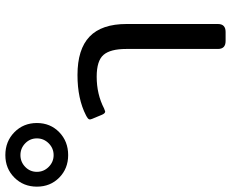

<svg xmlns="http://www.w3.org/2000/svg" viewBox="-318 -752 843 700"><g transform="rotate(-90 103.0 -401.5)"><path d="M-227 -688Q-227 -737 -194 -770Q-161 -803 -112 -803Q-62 -803 -28.5 -770Q5 -737 5 -688Q5 -639 -28.5 -606.5Q-62 -574 -112 -574Q-161 -574 -194 -606.5Q-227 -639 -227 -688ZM-51 -688Q-51 -713 -69 -730.5Q-87 -748 -112 -748Q-137 -748 -155 -730.5Q-173 -713 -173 -688Q-173 -663 -155 -645Q-137 -627 -112 -627Q-87 -627 -69 -645Q-51 -663 -51 -688ZM275 -28V-362Q275 -420 253.5 -445Q232 -470 174 -470Q110 -470 58 -443Q48 -439 47 -439Q40 -439 35 -451L20 -487Q18 -493 18 -494Q18 -499 22.5 -502.5Q27 -506 33 -509Q93 -540 180 -540Q274 -540 320 -496Q366 -452 366 -361V-28Q366 0 337 0H304Q275 0 275 -28Z"/></g></svg>

Font: Mitr Light
Style: Regular
Weight: 300
Designer: Thanarat Vachiruckul
Foundry: Cadson Demak
Version: Version 1.003